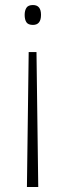

<svg xmlns="http://www.w3.org/2000/svg" viewBox="-20 -555 261 763"><path d="M143 -496Q143 -456 111 -456Q92 -456 85 -466.5Q78 -477 78 -496Q78 -513 85 -524Q92 -535 111 -535Q143 -535 143 -496ZM94 -348H125L132 188H87Z"/></svg>

Font: Noto Sans Gujarati UI SemiCondensed ExtraLight
Style: Regular
Weight: 200
Width: 4
Designer: Jelle Bosma - Monotype Design Team, Universal Thirst
Foundry: Monotype Imaging Inc.
Version: Version 2.106; ttfautohint (v1.8.4.7-5d5b)